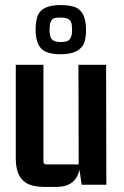

<svg xmlns="http://www.w3.org/2000/svg" viewBox="-20 -737 496 766"><path d="M206.1 8.8Q283.2 7.8 296.9 -60.5L305.7 0H404.3L403.3 -478.5H293L293.9 -81.1H165Q153.3 -81.1 153.3 -92.8V-478.5H43V-103.5Q43 -17.6 104.5 2Q127.9 8.8 161.1 8.8ZM323.2 -618.2Q323.2 -688.5 283.2 -707Q259.8 -716.8 221.7 -716.8Q148.4 -716.8 130.9 -675.8Q122.1 -654.3 122.1 -618.2Q122.1 -547.9 163.1 -530.3Q185.5 -520.5 221.7 -520.5Q298.8 -520.5 316.4 -567.4Q323.2 -587.9 323.2 -618.2ZM177.7 -618.2Q177.7 -655.3 193.4 -663.1Q203.1 -667 221.7 -667Q256.8 -667 263.7 -648.4Q267.6 -637.7 267.6 -618.2Q267.6 -580.1 247.1 -572.3Q236.3 -569.3 221.7 -569.3Q186.5 -569.3 180.7 -591.8Q177.7 -602.5 177.7 -618.2Z"/></svg>

Font: Gemunu Libre
Style: Bold
Weight: 700
Designer: Pushpananda Ekanayake, Sol Matas, Kosala Senevirathne
Foundry: Mooniak
Version: Version 1.001